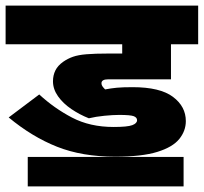

<svg xmlns="http://www.w3.org/2000/svg" viewBox="-20 -642 727 685"><path d="M405 -232Q383 -232 352.5 -229Q322 -226 297 -220Q264 -233 234.5 -253Q205 -273 187 -298.5Q169 -324 169 -352Q169 -373 177.5 -390.5Q186 -408 206 -422Q222 -433 240.5 -439.5Q259 -446 289 -448.5Q319 -451 367 -451H416V-484H0V-622H687V-484H590V-359H366Q342 -359 342 -345Q342 -339 345.5 -334Q349 -329 355 -323Q376 -327 396.5 -329Q417 -331 453 -331Q551 -331 597 -296.5Q643 -262 643 -210Q643 -175 619.5 -146Q596 -117 541 -100Q486 -83 391 -83Q273 -83 183.5 -118.5Q94 -154 11 -223L120 -305Q173 -256 237 -222.5Q301 -189 385 -189Q435 -189 452 -195.5Q469 -202 469 -213Q469 -223 457 -227.5Q445 -232 405 -232ZM79 -82H635V23H79Z"/></svg>

Font: Noto Sans Devanagari UI Black
Style: Regular
Weight: 900
Designer: Jelle Bosma - Monotype Design Team
Foundry: Monotype Imaging Inc.
Version: Version 2.003; ttfautohint (v1.8.4.7-5d5b)